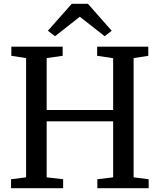

<svg xmlns="http://www.w3.org/2000/svg" viewBox="-20 -988 838 1008"><path d="M117 -57V-683L39.5 -695V-743H309V-695L225 -683V-410.5H574V-682.5L490 -695V-743H758.5V-695L681.5 -683V-57L760.5 -47V0H491V-47L574 -57V-351H225V-57L311.5 -47V0H38V-47ZM269 -798 231.5 -826.5 356.5 -968H441.5L566.5 -826.5L529.5 -798L399 -900Z"/></svg>

Font: Merriweather 28pt
Style: Regular
Weight: 400
Version: Version 2.100